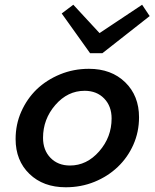

<svg xmlns="http://www.w3.org/2000/svg" viewBox="-20 -777 654 812"><path d="M46 -189Q46 -251 70 -305Q94 -359 135 -399Q177 -439 234 -462.5Q291 -486 356 -486Q451 -486 509.5 -429Q568 -372 568 -281Q568 -219 544 -165Q520 -111 478 -71Q436 -31 379.5 -8Q323 15 258 15Q163 15 104.5 -41.5Q46 -98 46 -189ZM162 -194Q162 -142 193.5 -109.5Q225 -77 276 -77Q347 -77 399.5 -137Q452 -197 452 -276Q452 -328 420.5 -360.5Q389 -393 338 -393Q266 -393 214 -333Q162 -273 162 -194ZM361 -552 241 -720 290 -757 401 -637 581 -757 613 -709 413 -552Z"/></svg>

Font: Intel One Mono Medium
Style: Italic
Weight: 500
Italic angle: -16°
Monospace: yes
Designer: Fred Shallcrass
Foundry: Frere-Jones Type LLC
Version: Version 1.400;hotconv 1.1.0;makeotfexe 2.6.0;FJTRelease1.4